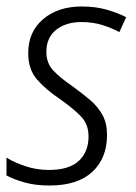

<svg xmlns="http://www.w3.org/2000/svg" viewBox="-20 -562 419 592"><path d="M133 10Q89 10 55.5 0.5Q22 -9 0 -21V-76Q24 -61 58.5 -49.5Q93 -38 131 -38Q193 -38 223 -66Q253 -94 253 -141Q253 -178 231 -201.5Q209 -225 167 -255Q122 -285 94.5 -316.5Q67 -348 67 -398Q67 -464 113 -503Q159 -542 232 -542Q275 -542 309.5 -532Q344 -522 369 -509L348 -463Q326 -475 296.5 -484.5Q267 -494 231 -494Q183 -494 153 -470Q123 -446 123 -402Q123 -368 143.5 -345.5Q164 -323 205 -295Q235 -273 258.5 -253Q282 -233 296 -207.5Q310 -182 310 -146Q310 -74 264.5 -32Q219 10 133 10Z"/></svg>

Font: Noto Sans SemiCondensed Light
Style: Italic
Weight: 300
Width: 4
Italic angle: -12°
Designer: Monotype Design Team
Foundry: Monotype Imaging Inc.
Version: Version 2.013; ttfautohint (v1.8.4.7-5d5b)